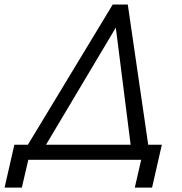

<svg xmlns="http://www.w3.org/2000/svg" viewBox="-75 -710 809 853"><path d="M-54.7 123.5 -11.2 -66.9H48.8L425.8 -689.9H492.7L583.5 -66.9H644L600.6 123.5H523.9L552.2 0H50.8L22 123.5ZM129.4 -66.9H505.4L439.5 -587.4Z"/></svg>

Font: Acari Sans
Style: Italic
Weight: 400
Italic angle: -13°
Designer: Alfredo Marco Pradil and Stefan Peev
Foundry: Hanken Design Co.
Version: Version 1.045;January 11, 2019;FontCreator 11.5.0.2425 64-bi